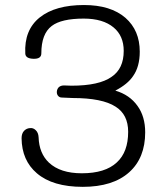

<svg xmlns="http://www.w3.org/2000/svg" viewBox="-20 -722 665 760"><path d="M65.4 -174.8Q66.4 -86.9 126 -36.1Q188.5 17.6 307.6 17.6Q426.8 17.6 491.2 -40Q554.7 -96.7 554.7 -198.2Q554.7 -260.7 524.4 -302.7Q493.2 -346.7 436.5 -363.3Q485.4 -388.7 506.8 -420.9Q533.2 -458 533.2 -517.6Q533.2 -601.6 476.6 -651.4Q418 -702.1 312.5 -702.1Q199.2 -702.1 137.7 -653.3Q75.2 -603.5 80.1 -509.8Q81.1 -490.2 112.3 -489.3Q143.6 -488.3 143.6 -510.7Q143.6 -587.9 184.6 -619.1Q222.7 -648.4 311.5 -648.4Q387.7 -648.4 429.7 -613.3Q469.7 -580.1 469.7 -520.5Q469.7 -450.2 421.9 -418Q373 -382.8 262.7 -382.8L233.4 -383.8Q220.7 -383.8 212.9 -377Q206.1 -370.1 205.1 -360.4Q204.1 -350.6 209 -343.8Q214.8 -335.9 224.6 -335.9L267.6 -334Q384.8 -334 437.5 -299.8Q487.3 -268.6 487.3 -200.2Q487.3 -120.1 442.4 -79.1Q396.5 -36.1 303.7 -36.1Q218.8 -36.1 173.8 -78.1Q134.8 -115.2 132.8 -178.7Q131.8 -197.3 121.1 -207Q111.3 -216.8 97.7 -214.8Q85 -213.9 75.2 -204.1Q65.4 -193.4 65.4 -174.8Z"/></svg>

Font: Gulim
Style: Regular
Weight: 400
Version: Version 2.21